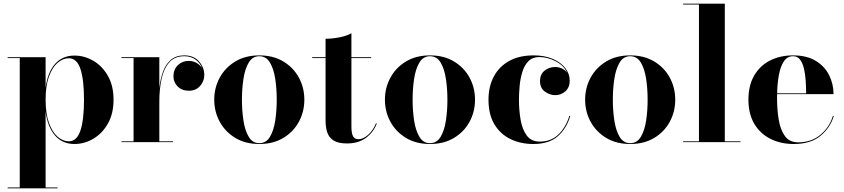

<svg xmlns="http://www.w3.org/2000/svg" viewBox="-20 -770 4570 1040"><path d="M21.5 245.5H87V-455.5H21.5V-460H227V-295Q238 -378 278 -423.5Q318 -469 383.5 -469Q437.5 -469 486 -440.5Q534.5 -412 564.8 -358.5Q595 -305 595 -230Q595 -155 564.8 -101.2Q534.5 -47.5 486 -18.8Q437.5 10 383.5 10Q318 10 278 -36Q238 -82 227 -165V245.5H292V250H21.5ZM227 -230Q227 -154.5 245.2 -104.2Q263.5 -54 292.2 -29.2Q321 -4.5 352.5 -4.5Q396.5 -4.5 415.8 -63.2Q435 -122 435 -230Q435 -338 415.8 -396.2Q396.5 -454.5 352.5 -454.5Q321 -454.5 292.2 -430Q263.5 -405.5 245.2 -355.5Q227 -305.5 227 -230Z M638 -4.5H703.5V-455.5H638V-460H843V-292Q848.5 -343 863.5 -383.2Q878.5 -423.5 906.5 -446.8Q934.5 -470 978.5 -470Q1030 -470 1058.2 -437.2Q1086.5 -404.5 1086.5 -364Q1086.5 -329.5 1063.5 -304Q1040.5 -278.5 1003.5 -278.5Q965.5 -278.5 942.5 -301.5Q919.5 -324.5 919.5 -356.5Q919.5 -393.5 943.2 -416.8Q967 -440 1002 -440Q1026.5 -440 1045.5 -428.8Q1064.5 -417.5 1075 -400.5Q1065 -427.5 1040.2 -446.5Q1015.5 -465.5 978.5 -465.5Q926 -465.5 896.5 -431.8Q867 -398 855 -342Q843 -286 843 -219.5V-4.5H917.5V0H638Z M1140.5 -230Q1140.5 -295 1170.2 -349.5Q1200 -404 1254.5 -437Q1309 -470 1384.5 -470Q1460 -470 1514.8 -437Q1569.5 -404 1599 -349.5Q1628.5 -295 1628.5 -230Q1628.5 -165 1599 -110.5Q1569.5 -56 1514.8 -23Q1460 10 1384.5 10Q1309 10 1254.5 -23Q1200 -56 1170.2 -110.5Q1140.5 -165 1140.5 -230ZM1290.5 -230Q1290.5 -170.5 1298.8 -116.5Q1307 -62.5 1327.5 -28.5Q1348 5.5 1384.5 5.5Q1421.5 5.5 1442 -28.5Q1462.5 -62.5 1470.8 -116.5Q1479 -170.5 1479 -230Q1479 -289.5 1470.8 -343.5Q1462.5 -397.5 1442 -431.5Q1421.5 -465.5 1384.5 -465.5Q1348 -465.5 1327.5 -431.5Q1307 -397.5 1298.8 -343.5Q1290.5 -289.5 1290.5 -230Z M2021 -100.5Q2002.5 -53 1961.8 -23Q1921 7 1860 7Q1811.5 7 1786.5 -9.2Q1761.5 -25.5 1752.5 -53.2Q1743.5 -81 1743.5 -116V-455.5H1671V-460H1743.5V-560Q1777.5 -560 1817.5 -567.5Q1857.5 -575 1883.5 -590V-460H1990.5V-455.5H1883.5V-85Q1883.5 -47.5 1892.5 -31.8Q1901.5 -16 1921.5 -16Q1946 -16 1973 -38.8Q2000 -61.5 2016.5 -102Z M2065 -230Q2065 -295 2094.8 -349.5Q2124.5 -404 2179 -437Q2233.5 -470 2309 -470Q2384.5 -470 2439.2 -437Q2494 -404 2523.5 -349.5Q2553 -295 2553 -230Q2553 -165 2523.5 -110.5Q2494 -56 2439.2 -23Q2384.5 10 2309 10Q2233.5 10 2179 -23Q2124.5 -56 2094.8 -110.5Q2065 -165 2065 -230ZM2215 -230Q2215 -170.5 2223.2 -116.5Q2231.5 -62.5 2252 -28.5Q2272.5 5.5 2309 5.5Q2346 5.5 2366.5 -28.5Q2387 -62.5 2395.2 -116.5Q2403.5 -170.5 2403.5 -230Q2403.5 -289.5 2395.2 -343.5Q2387 -397.5 2366.5 -431.5Q2346 -465.5 2309 -465.5Q2272.5 -465.5 2252 -431.5Q2231.5 -397.5 2223.2 -343.5Q2215 -289.5 2215 -230Z M3069 -142.5Q3049.5 -74.5 3001.8 -32.2Q2954 10 2869 10Q2801 10 2746 -16.2Q2691 -42.5 2658.5 -95.8Q2626 -149 2626 -230Q2626 -301.5 2654.8 -355.5Q2683.5 -409.5 2738 -439.8Q2792.5 -470 2870.5 -470Q2929 -470 2973 -451.5Q3017 -433 3041.5 -402Q3066 -371 3066 -332.5Q3066 -296.5 3042.5 -275.5Q3019 -254.5 2987 -254.5Q2959 -254.5 2932 -273.5Q2905 -292.5 2905 -331.5Q2905 -367.5 2929.8 -387.2Q2954.5 -407 2987 -407Q3006.5 -407 3023.8 -399Q3041 -391 3052 -376Q3033.5 -416 2989.2 -438.5Q2945 -461 2901 -461Q2864.5 -461 2842.5 -438.8Q2820.5 -416.5 2809.5 -381Q2798.5 -345.5 2794.8 -305.5Q2791 -265.5 2791 -230Q2791 -173 2800 -121Q2809 -69 2833.2 -36Q2857.5 -3 2903.5 -3Q2964.5 -3 3004.8 -41.5Q3045 -80 3064 -142.5Z M3149.5 -230Q3149.5 -295 3179.2 -349.5Q3209 -404 3263.5 -437Q3318 -470 3393.5 -470Q3469 -470 3523.8 -437Q3578.5 -404 3608 -349.5Q3637.5 -295 3637.5 -230Q3637.5 -165 3608 -110.5Q3578.5 -56 3523.8 -23Q3469 10 3393.5 10Q3318 10 3263.5 -23Q3209 -56 3179.2 -110.5Q3149.5 -165 3149.5 -230ZM3299.5 -230Q3299.5 -170.5 3307.8 -116.5Q3316 -62.5 3336.5 -28.5Q3357 5.5 3393.5 5.5Q3430.5 5.5 3451 -28.5Q3471.5 -62.5 3479.8 -116.5Q3488 -170.5 3488 -230Q3488 -289.5 3479.8 -343.5Q3471.5 -397.5 3451 -431.5Q3430.5 -465.5 3393.5 -465.5Q3357 -465.5 3336.5 -431.5Q3316 -397.5 3307.8 -343.5Q3299.5 -289.5 3299.5 -230Z M3680.5 -4.5H3766V-745.5H3680.5V-750H3906V-4.5H3991V0H3680.5Z M4496.5 -142Q4477 -77 4423.5 -33.5Q4370 10 4279.5 10Q4209 10 4153.5 -17.8Q4098 -45.5 4066 -99Q4034 -152.5 4034 -230Q4034 -307.5 4065.2 -361Q4096.5 -414.5 4151 -442.2Q4205.5 -470 4276 -470Q4350.5 -470 4399 -440.2Q4447.5 -410.5 4471.2 -362.5Q4495 -314.5 4495 -260H4189.5Q4189 -250 4189 -240Q4189 -175.5 4198.2 -120.8Q4207.5 -66 4232 -32.5Q4256.5 1 4303.5 1Q4374.5 1 4423.8 -39.8Q4473 -80.5 4491.5 -142ZM4276 -465.5Q4244 -465.5 4225.5 -437Q4207 -408.5 4198.8 -362.8Q4190.5 -317 4189.5 -264.5H4346.5Q4346.5 -297 4344.2 -332Q4342 -367 4335 -397.5Q4328 -428 4314 -446.8Q4300 -465.5 4276 -465.5Z"/></svg>

Font: Bodoni* 36pt
Style: Bold
Weight: 700
Version: Version 2.3